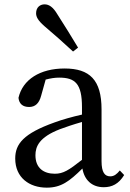

<svg xmlns="http://www.w3.org/2000/svg" viewBox="-20 -849 598 883"><path d="M339 -630C309 -680 278 -730 244 -783C224 -817 205 -829 185 -829C165 -829 146 -816 146 -788C146 -773 153 -756 184 -729C230 -690 273 -652 316 -612ZM357 -114C296 -66 271 -50 232 -50C181 -50 143 -76 143 -135C143 -175 160 -218 256 -255C280 -264 318 -277 357 -288ZM531 -65C517 -48 505 -38 487 -38C462 -38 447 -56 447 -108V-346C447 -482 392 -534 277 -534C164 -534 84 -483 65 -399C68 -372 84 -357 114 -357C142 -357 160 -374 169 -408L190 -483C213 -489 233 -492 252 -492C326 -492 357 -464 357 -356V-322C313 -312 266 -299 231 -286C88 -235 50 -187 50 -120C50 -32 115 14 195 14C261 14 299 -15 359 -74C368 -21 403 12 457 12C495 12 526 -3 551 -44Z"/></svg>

Font: Noto Serif CJK JP Medium
Style: Regular
Weight: 500
Designer: Ryoko NISHIZUKA 西塚涼子 (kana & ideographs); Frank Grießhammer (Latin, Greek & Cyrillic); Wenlong ZHANG 张文龙 (bopomofo); San
Foundry: Adobe Systems Incorporated
Version: Version 1.000;PS 1;hotconv 16.6.53;makeotf.lib2.5.65590